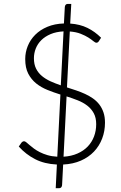

<svg xmlns="http://www.w3.org/2000/svg" viewBox="-20 -834 620 982"><path d="M271 7.5Q207 4.5 159.5 -20Q112 -44.5 76 -84.5L89.5 -104Q95.5 -111.5 103.5 -111.5Q108 -111.5 114.8 -106Q121.5 -100.5 131 -92.2Q140.5 -84 153.5 -74.2Q166.5 -64.5 183.8 -55.8Q201 -47 223 -40.5Q245 -34 273 -32.5L289 -350.5Q255 -361 222.8 -374Q190.5 -387 165.2 -407.2Q140 -427.5 124.5 -457.2Q109 -487 109 -532Q109 -566.5 122 -598.8Q135 -631 160.2 -656.2Q185.5 -681.5 222.5 -697Q259.5 -712.5 307 -714L311.5 -798Q312 -805 315.8 -809.5Q319.5 -814 326.5 -814H344.5L339 -713.5Q389.5 -710 427.5 -691.2Q465.5 -672.5 497 -641L486 -624Q481 -615.5 473 -615.5Q467 -615.5 457.2 -623.8Q447.5 -632 431.8 -642Q416 -652 392.8 -661.2Q369.5 -670.5 337 -673L322.5 -387Q346 -379.5 369.8 -371.5Q393.5 -363.5 415.2 -353.5Q437 -343.5 455.5 -330.5Q474 -317.5 487.8 -299.8Q501.5 -282 509.2 -259.2Q517 -236.5 517 -206.5Q517 -163.5 502.5 -125.5Q488 -87.5 460.8 -58.8Q433.5 -30 393.8 -12.5Q354 5 303 7.5L297.5 113Q297 119.5 293.2 124Q289.5 128.5 283 128.5H265ZM472 -199Q472 -232 459.5 -255Q447 -278 426 -294Q405 -310 377.8 -320.8Q350.5 -331.5 320.5 -341L305 -32.5Q345 -35 376.2 -48.8Q407.5 -62.5 428.8 -84.8Q450 -107 461 -136.2Q472 -165.5 472 -199ZM153.5 -536Q153.5 -505 164.5 -483Q175.5 -461 194.5 -445.2Q213.5 -429.5 238.2 -418.2Q263 -407 291 -397.5L305 -673.5Q267 -671.5 238.8 -659.5Q210.5 -647.5 191.5 -628.8Q172.5 -610 163 -586Q153.5 -562 153.5 -536Z"/></svg>

Font: Lato Light
Style: Regular
Weight: 300
Designer: Lukasz Dziedzic
Foundry: Lukasz Dziedzic
Version: Version 1.104; Western+Polish opensource